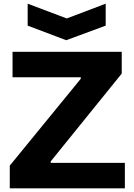

<svg xmlns="http://www.w3.org/2000/svg" viewBox="-20 -1021 729 1041"><path d="M130 -1001 342 -921 553 -1001V-882L339 -803L130 -882ZM33 -123 418 -594V-602H48V-740H640V-622L255 -146V-138H657V0H33Z"/></svg>

Font: Encode Sans Wide
Style: Bold
Weight: 700
Designer: Pablo Impallari, Andres Torresi
Foundry: Pablo Impallari, Andres Torresi
Version: Version 1.000; ttfautohint (v1.00) -l 8 -r 50 -G 200 -x 14 -